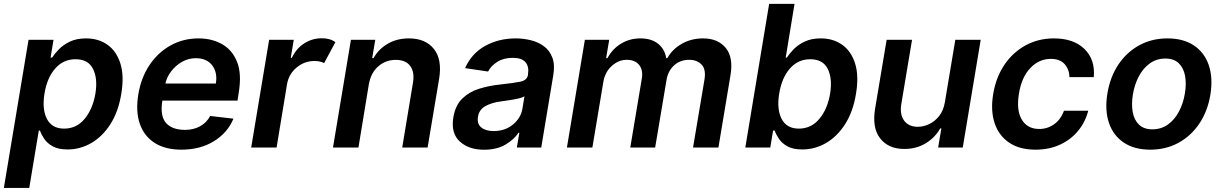

<svg xmlns="http://www.w3.org/2000/svg" viewBox="-33 -747 6191 972"><path d="M-13.5 204.5 111.5 -545.5H237.9L223 -455.3H230.8Q243.6 -475.1 265.4 -497.7Q287.3 -520.2 321 -536.4Q354.8 -552.6 402.7 -552.6Q465.9 -552.6 511.4 -520.2Q556.8 -487.9 576.5 -425.4Q596.2 -362.9 581 -272Q566.4 -182.2 526.5 -119.3Q486.5 -56.5 430 -23.4Q373.6 9.6 309.3 9.6Q262.4 9.6 234.2 -6Q206 -21.7 191.1 -43.9Q176.1 -66.1 169.4 -85.9H163.4L115.1 204.5ZM192.1 -272.7Q179.3 -193.5 204.7 -144.7Q230.1 -95.9 291.5 -95.9Q355.1 -95.9 396 -146Q436.8 -196 449.9 -272.7Q462.4 -349.1 438 -398.1Q413.7 -447.1 349.4 -447.1Q287.3 -447.1 246.1 -399.7Q204.9 -352.3 192.1 -272.7Z M885.3 10.7Q803.3 10.7 749.6 -23.8Q696 -58.2 674.5 -121.3Q653.1 -184.3 667.3 -269.5Q681.1 -353.7 723.7 -417.4Q766.3 -481.2 830.4 -516.9Q894.5 -552.6 972.3 -552.6Q1039.4 -552.6 1091.3 -523.4Q1143.1 -494.3 1167.3 -433.4Q1191.4 -372.5 1175.4 -277L1169.4 -237.6H789.1L788.7 -235.8Q776.6 -159.1 807.7 -124.3Q838.8 -89.5 903.8 -89.5Q946 -89.5 979 -107.2Q1012.1 -125 1031.2 -159.8L1148.8 -146.3Q1119.7 -75.3 1050.2 -32.3Q980.8 10.7 885.3 10.7ZM804.3 -324.2H1059.7Q1068.9 -380 1041.2 -416.2Q1013.5 -452.4 957.7 -452.4Q920.8 -452.4 888.5 -433.9Q856.2 -415.5 833.8 -386.2Q811.4 -356.9 804.3 -324.2Z M1238.6 0 1329.5 -545.5H1454.2L1438.9 -454.5H1444.6Q1467.3 -502.1 1507.6 -527.7Q1547.9 -553.3 1595.9 -553.3Q1639.2 -553.3 1664.8 -533.4L1608 -427.6Q1599.1 -432.5 1586.6 -435.4Q1574.2 -438.2 1558.6 -438.2Q1508.5 -438.2 1468.8 -405.4Q1429 -372.5 1420.1 -320.7L1367.2 0Z M1834.2 -319.6 1781.6 0H1652.7L1743.6 -545.5H1866.8L1851.2 -452.8H1858Q1883.5 -498.6 1929.9 -525.6Q1976.2 -552.6 2037.3 -552.6Q2121.1 -552.6 2163.7 -499.1Q2206.3 -445.7 2190 -347.3L2131.7 0H2003.2L2057.5 -327.4Q2066.8 -381.7 2043.9 -412.8Q2021 -443.9 1970.5 -443.9Q1920.1 -443.9 1882.3 -411.4Q1844.5 -378.9 1834.2 -319.6Z M2417.6 11Q2339.8 11 2294.4 -30.9Q2248.9 -72.8 2262.1 -153.1Q2272.4 -214.5 2307.7 -248.4Q2343 -282.3 2392.9 -297.8Q2442.8 -313.2 2496.4 -318.9Q2569.6 -326.7 2602.5 -333.8Q2635.3 -340.9 2639.9 -367.9V-370Q2646.3 -410.2 2627.1 -432.2Q2608 -454.2 2563.2 -454.2Q2516.3 -454.2 2484.4 -433.8Q2452.4 -413.4 2437.9 -384.9L2321.4 -402Q2354.4 -476.6 2423.1 -514.6Q2491.8 -552.6 2577.8 -552.6Q2616.8 -552.6 2654.3 -543.3Q2691.8 -534.1 2720.7 -512.8Q2749.6 -491.5 2763.3 -455.3Q2777 -419 2767.8 -365.1L2707 0H2583.5L2596.2 -74.9H2592Q2569.2 -40.5 2525.6 -14.7Q2481.9 11 2417.6 11ZM2466.3 -83.5Q2524.1 -83.5 2564.1 -116.8Q2604 -150.2 2611.5 -195.7L2622.2 -259.9Q2612.9 -253.2 2590.2 -248Q2567.5 -242.9 2542.4 -239.3Q2517.4 -235.8 2500.4 -233.3Q2456.3 -227.3 2424.4 -209.9Q2392.4 -192.5 2386.7 -155.2Q2381 -120 2403.6 -101.7Q2426.1 -83.5 2466.3 -83.5Z M2837 0 2927.9 -545.5H3051.1L3035.5 -452.8H3042.3Q3067.1 -499.3 3110.8 -525.9Q3154.5 -552.6 3209.2 -552.6Q3264.2 -552.6 3298.1 -525.9Q3332 -499.3 3339.8 -452.8H3345.5Q3370.7 -498.2 3418.7 -525.4Q3466.6 -552.6 3526.3 -552.6Q3600.9 -552.6 3640.6 -505Q3680.4 -457.4 3665.1 -366.1L3604 0H3475.5L3533.7 -346.2Q3541.5 -397 3518.3 -420.6Q3495 -444.2 3456 -444.2Q3409.8 -444.2 3378.9 -415.5Q3348 -386.7 3340.9 -340.2L3283.7 0H3157.7L3216.6 -351.6Q3223 -393.8 3202.1 -419Q3181.1 -444.2 3139.9 -444.2Q3098.4 -444.2 3063.9 -413Q3029.5 -381.7 3021.3 -331.7L2965.9 0Z M3740.1 0 3860.8 -727.3H3989.3L3944.6 -455.3H3950.3Q3963.1 -475.1 3984.9 -497.7Q4006.7 -520.2 4040.5 -536.4Q4074.2 -552.6 4122.2 -552.6Q4185.4 -552.6 4230.8 -520.2Q4276.3 -487.9 4296 -425.4Q4315.7 -362.9 4300.4 -272Q4285.9 -182.2 4245.9 -119.3Q4206 -56.5 4149.5 -23.4Q4093 9.6 4028.8 9.6Q3981.9 9.6 3953.7 -6Q3925.4 -21.7 3910.5 -43.9Q3895.6 -66.1 3888.8 -85.9H3880.7L3866.5 0ZM3911.6 -272.7Q3898.8 -193.5 3924.2 -144.7Q3949.6 -95.9 4011 -95.9Q4074.6 -95.9 4115.6 -146Q4156.6 -196 4169.4 -272.7Q4181.8 -349.1 4157.5 -398.1Q4133.2 -447.1 4068.9 -447.1Q4006.7 -447.1 3965.6 -399.7Q3924.4 -352.3 3911.6 -272.7Z M4750.4 -229.4 4803.3 -545.5H4931.8L4840.9 0H4716.3L4732.6 -96.9H4726.9Q4701.3 -51.1 4653.9 -22Q4606.5 7.1 4545.1 7.1Q4464.8 7.1 4422.9 -46.3Q4381 -99.8 4397.4 -198.2L4455.6 -545.5H4584.2L4529.5 -218Q4521.7 -166.2 4544.7 -135.7Q4567.8 -105.1 4614 -105.1Q4642.4 -105.1 4671.3 -119Q4700.3 -132.8 4721.9 -160.3Q4743.6 -187.9 4750.4 -229.4Z M5209.5 10.7Q5127.8 10.7 5075.3 -25.2Q5022.7 -61.1 5002 -124.6Q4981.2 -188.2 4995 -270.6Q5008.5 -354 5050.8 -417.4Q5093 -480.8 5157.8 -516.7Q5222.7 -552.6 5302.6 -552.6Q5402.3 -552.6 5457.2 -498.9Q5512.1 -445.3 5504.3 -356.5H5381Q5380.3 -396 5356.7 -422.4Q5333.1 -448.9 5286.9 -448.9Q5226.9 -448.9 5182.7 -402.2Q5138.5 -355.5 5125.4 -272.7Q5111.5 -189.3 5139.7 -141.7Q5168 -94.1 5228 -94.1Q5270.2 -94.1 5303.8 -118.3Q5337.4 -142.4 5353.3 -186.4H5476.2Q5461.3 -128.6 5424.4 -84Q5387.4 -39.4 5332.7 -14.4Q5278.1 10.7 5209.5 10.7Z M5790.5 10.7Q5709.9 10.7 5656.4 -25Q5603 -60.7 5581.1 -124.8Q5559.3 -188.9 5573.2 -273.8Q5587 -357.6 5628.9 -420.3Q5670.8 -483 5734.6 -517.8Q5798.3 -552.6 5877.1 -552.6Q5957.7 -552.6 6011.2 -516.9Q6064.6 -481.2 6086.5 -416.9Q6108.3 -352.6 6094.5 -267Q6080.6 -183.6 6038.5 -121.1Q5996.4 -58.6 5932.9 -24Q5869.3 10.7 5790.5 10.7ZM5800.8 -92.3Q5845.5 -92.3 5879.6 -116.7Q5913.7 -141 5935.5 -182.4Q5957.4 -223.7 5965.6 -274.5Q5973.7 -323.5 5966.3 -363.5Q5958.8 -403.4 5934.3 -427Q5909.8 -450.6 5866.8 -450.6Q5822.1 -450.6 5788 -426.1Q5753.9 -401.6 5732.1 -360.1Q5710.2 -318.5 5702.1 -267.8Q5694.2 -218.8 5701.5 -179Q5708.8 -139.2 5733.3 -115.8Q5757.8 -92.3 5800.8 -92.3Z"/></svg>

Font: Inter UI Semi Bold
Style: Italic
Weight: 600
Italic angle: -9.39999°
Designer: Rasmus Andersson
Foundry: rsms
Version: 3.2;8d6f07862